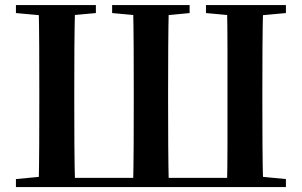

<svg xmlns="http://www.w3.org/2000/svg" viewBox="-20 -761 1228 781"><path d="M137.2 0Q139.2 -86.6 139.5 -173.9Q139.9 -261.2 139.9 -349.5V-392.8Q139.9 -481 139.5 -568.3Q139.2 -655.6 137.2 -740.5H285.6Q283.1 -654.1 282.6 -567.4Q282.1 -480.6 282.1 -392.1V-349.5Q282.1 -259 282.6 -172.1Q283.1 -85.2 285.6 0ZM521.3 0Q523.3 -86.6 523.7 -173.9Q524.1 -261.2 524.1 -349.5V-392.1Q524.1 -481 523.7 -568.3Q523.3 -655.6 521.3 -740.5H666.8Q664.8 -654.9 664.3 -567.9Q663.8 -481 663.8 -392.8V-349.5Q663.8 -259 664.3 -172.1Q664.8 -85.2 666.8 0ZM903.3 0Q905.3 -85.2 905.3 -172.1Q905.3 -259 905.3 -349.5V-392.1Q905.3 -480.6 905.3 -567.4Q905.3 -654.1 903.3 -740.5H1050.6Q1048.2 -655.6 1047.7 -568.3Q1047.2 -481 1047.2 -392.8V-349.5Q1047.2 -261.2 1047.7 -173.9Q1048.2 -86.6 1050.6 0ZM44.8 -707.9V-740.5H370V-707.9L221.3 -694.2H193.8ZM436.1 -707.9V-740.5H751.3V-707.9L610.1 -694.2H584.1ZM817.8 -707.9V-740.5H1143V-707.9L994 -694.2H966.5ZM44.8 0V-32.6L198.2 -47.3H211.1V0ZM976.5 0V-47.3H990.3L1143 -32.6V0ZM211.1 0V-37.6H976.5V0Z"/></svg>

Font: Noto Serif HK ExtraLight
Style: Regular
Weight: 200
Designer: Ryoko NISHIZUKA 西塚涼子 (kana & ideographs); Frank Grießhammer (Latin, Greek & Cyrillic); Wenlong ZHANG 张文龙 (bopomofo); San
Foundry: Adobe
Version: Version 2.002-H1;hotconv 1.1.0;makeotfexe 2.6.0